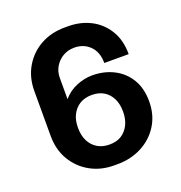

<svg xmlns="http://www.w3.org/2000/svg" viewBox="-128 -806 871 925"><g transform="rotate(-20 307.5 -343.0)"><path d="M301 10Q233 10 179 -20.5Q125 -51 93.5 -104.5Q62 -158 62 -228V-458Q62 -528 94 -582Q126 -636 180.5 -666Q235 -696 304 -696H321Q385 -696 436.5 -669.5Q488 -643 519 -592.5Q550 -542 550 -470H425Q425 -526 393.5 -557.5Q362 -589 314 -589Q281 -589 255.5 -574Q230 -559 214.5 -533.5Q199 -508 199 -476V-367Q227 -400 267.5 -417Q308 -434 349 -434Q410 -434 459 -409Q508 -384 536.5 -337Q565 -290 565 -223Q565 -153 532 -100.5Q499 -48 443 -19Q387 10 319 10ZM315 -92Q352 -92 377 -108Q402 -124 416 -152.5Q430 -181 430 -219Q430 -259 415.5 -287.5Q401 -316 375.5 -331Q350 -346 315 -346Q279 -346 253.5 -330.5Q228 -315 213.5 -287Q199 -259 199 -220Q199 -180 213.5 -151.5Q228 -123 254 -107.5Q280 -92 315 -92Z"/></g></svg>

Font: Chivo SemiBold
Style: Regular
Weight: 600
Designer: Hector Gatti
Foundry: Omnibus-Type
Version: Version 2.002